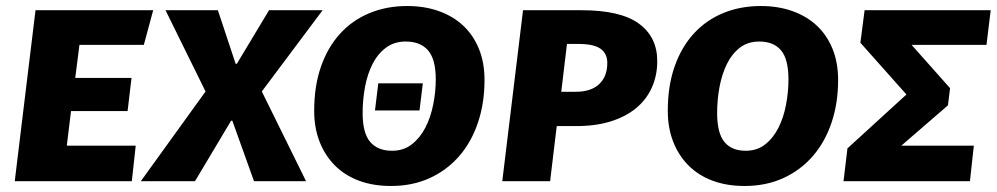

<svg xmlns="http://www.w3.org/2000/svg" viewBox="-20 -602 3312 638"><path d="M244 -453 230 -343H417L404 -233H216L202 -118H431L418 0H29L98 -568H489L458 -453Z M530 -568H704L763 -390H767L874 -568H1052L850 -298L997 0H824L752 -201H748L628 0H448L663 -298Z M1374 -235H1226L1237 -325H1385ZM1590 -336Q1590 -260 1568.5 -195.5Q1547 -131 1506.5 -84Q1466 -37 1408.5 -10.5Q1351 16 1279 16Q1220 16 1173 -1.5Q1126 -19 1093 -52Q1060 -85 1042 -131Q1024 -177 1024 -234Q1024 -316 1046.5 -380.5Q1069 -445 1110 -490Q1151 -535 1208 -558.5Q1265 -582 1333 -582Q1391 -582 1438.5 -565Q1486 -548 1519.5 -516.5Q1553 -485 1571.5 -439.5Q1590 -394 1590 -336ZM1283 -101Q1321 -101 1348.5 -122.5Q1376 -144 1393.5 -178Q1411 -212 1419.5 -254.5Q1428 -297 1428 -338Q1428 -405 1402.5 -434.5Q1377 -464 1328 -464Q1290 -464 1262.5 -443.5Q1235 -423 1218 -389.5Q1201 -356 1193 -313.5Q1185 -271 1185 -226Q1185 -160 1210 -130.5Q1235 -101 1283 -101Z M1893 -297Q1944 -297 1971 -322.5Q1998 -348 1998 -393Q1998 -424 1975.5 -440Q1953 -456 1901 -456H1864L1845 -297ZM2164 -399Q2164 -351 2146 -311Q2128 -271 2093.5 -242.5Q2059 -214 2009 -198.5Q1959 -183 1894 -183H1830L1808 0H1649L1718 -568H1913Q2042 -568 2103 -523.5Q2164 -479 2164 -399Z M2765 -336Q2765 -260 2743.5 -195.5Q2722 -131 2681.5 -84Q2641 -37 2583.5 -10.5Q2526 16 2454 16Q2395 16 2348 -1.5Q2301 -19 2268 -52Q2235 -85 2217 -131Q2199 -177 2199 -234Q2199 -316 2221.5 -380.5Q2244 -445 2285 -490Q2326 -535 2383 -558.5Q2440 -582 2508 -582Q2566 -582 2613.5 -565Q2661 -548 2694.5 -516.5Q2728 -485 2746.5 -439.5Q2765 -394 2765 -336ZM2458 -101Q2496 -101 2523 -122.5Q2550 -144 2567 -178Q2584 -212 2592 -254.5Q2600 -297 2600 -338Q2600 -405 2575.5 -434.5Q2551 -464 2503 -464Q2465 -464 2438.5 -443.5Q2412 -423 2395.5 -389.5Q2379 -356 2371 -313.5Q2363 -271 2363 -226Q2363 -160 2387 -130.5Q2411 -101 2458 -101Z M3130 -252 2975 -118H3216L3203 0H2783L2796 -109L2992 -288L2839 -460L2853 -568H3272L3258 -453H3009L3137 -309Z"/></svg>

Font: Qjlgwqiwhsfqbnnlvksmvfsycuq
Style: Regular
Weight: 700
Italic angle: -8°
Designer: Carrois Corporate & Edenspiekermann
Foundry: Carrois Corporate GbR & Edenspiekermann AG
Version: Version 2.001